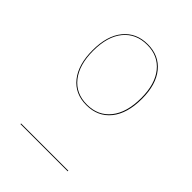

<svg xmlns="http://www.w3.org/2000/svg" viewBox="-195 -785 891 891"><g transform="rotate(45 250.0 -340.0)"><path d="M411 -482Q411 -385 367.5 -331.5Q324 -278 249 -278Q174 -278 131.5 -331.5Q89 -385 89 -479Q89 -574 132.5 -627Q176 -680 251 -680Q325 -680 368 -627.5Q411 -575 411 -482ZM93 -479Q93 -387 134.5 -334.5Q176 -282 249 -282Q322 -282 364 -334.5Q406 -387 406 -482Q406 -573 364.5 -624.5Q323 -676 251 -676Q178 -676 135.5 -624.5Q93 -573 93 -479ZM95 -4H405V0H95Z"/></g></svg>

Font: FiraGO Four
Style: Regular
Weight: 100
Designer: bBox Type
Foundry: bBox Type GmbH
Version: Version 1.001